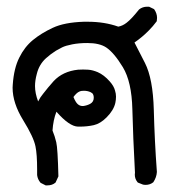

<svg xmlns="http://www.w3.org/2000/svg" viewBox="-20 -352 540 573"><path d="M148.4 -18.6Q138.7 6.3 136.7 37.6Q143.6 54.2 147.9 72.5Q152.3 90.8 154.3 174.3L146 192.4L145 193.4Q135.7 201.2 121.6 201.2Q119.6 201.2 116.2 201.2L101.6 193.8L100.6 192.9Q92.3 183.1 90.8 170.4V169.9Q90.8 161.6 90.8 153.8Q90.8 108.9 85.9 85Q80.6 57.6 49.1 6.6Q17.6 -44.4 17.6 -90.3Q17.6 -94.7 18.1 -99.6Q21.5 -148.4 37.6 -180.2Q53.2 -211.9 78.1 -232.4Q103 -252.9 137.5 -269Q171.9 -285.2 230 -287.1Q236.3 -287.1 242.2 -287.1Q292 -287.1 333 -272.5Q346.2 -274.9 357.9 -284.2Q371.6 -294.4 395 -323.7Q405.3 -332 419.4 -332Q421.4 -332 424.8 -332L439.9 -324.7Q448.7 -312 448.7 -298.8Q448.7 -294.9 447.8 -288.6Q436 -272.9 424.8 -261.7Q404.8 -241.2 381.3 -225.1Q392.6 -203.6 412.6 -164.1Q436.5 -117.2 439 -24.2Q441.4 68.8 448.2 161.1Q447.3 177.2 437.5 191.9Q427.7 199.7 415 199.7Q408.7 199.7 406.2 198.7L391.6 192.9L390.1 191.4Q382.3 181.6 382.3 168.9Q382.3 166.5 382.8 163.6Q377 55.7 375 -26.1Q373 -107.9 346.7 -151.4Q320.3 -194.8 296.9 -210.4Q276.9 -223.6 240.7 -223.6Q215.8 -223.6 195.8 -219.7Q175.8 -215.8 165.5 -210.7Q155.3 -205.6 147 -200.7Q131.3 -190.9 117.2 -178.2Q96.7 -159.7 89.8 -131.3Q84.5 -111.8 84.5 -95.2Q84.5 -73.7 93.8 -49.3Q100.1 -62 108.4 -71.8Q123 -90.8 140.1 -109.9Q167.5 -139.2 212.9 -144Q220.7 -144.5 228 -144.5Q235.4 -144.5 242.7 -144Q250 -143.6 257.3 -141.6Q264.6 -139.6 271.5 -136.7Q290.5 -128.4 307.6 -108.9Q319.8 -95.2 323.2 -82Q326.2 -72.8 326.2 -63.5Q326.2 -54.2 324.2 -44.9Q319.3 -22.9 297.9 -1.5Q279.3 17.1 259.8 21.5Q240.2 25.9 217.8 25.9Q215.3 25.9 212.9 25.9Q187 25.4 148.4 -18.6ZM249 -42Q259.8 -47.9 259.8 -60.1Q259.8 -69.3 255.4 -73.7Q252.9 -75.7 250 -77.1Q240.7 -81.1 231 -81.1Q222.7 -81.1 218.8 -79.6Q212.4 -77.1 207.8 -72.5Q203.1 -67.9 199.2 -62.5Q205.6 -46.9 211.9 -41.3Q218.3 -35.6 226.1 -35.6Q227.1 -35.6 228.5 -35.6Q239.7 -37.1 249 -42Z"/></svg>

Font: Bakudai
Style: Bold
Weight: 700
Version: Version 1.48